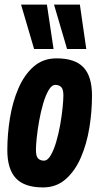

<svg xmlns="http://www.w3.org/2000/svg" viewBox="-20 -809 437 839"><path d="M168 10Q87 10 49.5 -30Q12 -70 12 -153Q12 -222 23.5 -293Q35 -364 60.5 -423Q86 -482 127 -518Q168 -554 227 -554Q308 -554 345 -514.5Q382 -475 382 -391Q382 -321 370.5 -250.5Q359 -180 333.5 -121Q308 -62 267 -26Q226 10 168 10ZM172 -107Q188 -107 201.5 -130Q215 -153 225.5 -188.5Q236 -224 243 -263.5Q250 -303 253.5 -338Q257 -373 257 -392Q257 -419 247.5 -428.5Q238 -438 222 -438Q206 -438 192.5 -415Q179 -392 168.5 -356Q158 -320 151 -280.5Q144 -241 140.5 -207Q137 -173 137 -154Q137 -126 146.5 -116.5Q156 -107 172 -107ZM129 -595 72 -789H185L214 -595ZM273 -595 216 -789H329L357 -595Z"/></svg>

Font: Georama Condensed
Style: Bold Italic
Weight: 700
Width: 3
Italic angle: -9°
Designer: Jean-Baptiste Levee
Foundry: Production Type
Version: Version 1.000